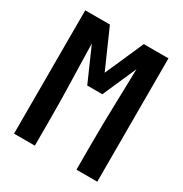

<svg xmlns="http://www.w3.org/2000/svg" viewBox="-171 -863 942 991"><g transform="rotate(30 300.0 -367.5)"><path d="M52 0V-735H199L300 -506L401 -735H548V0H424V-147Q424 -211 425 -275.5Q426 -340 428 -404L430 -478Q431 -509 431.5 -540.5Q432 -572 433 -604L345 -404H255L167 -604Q168 -572 168.5 -540.5Q169 -509 170 -478L172 -404Q174 -340 175 -275.5Q176 -211 176 -147V0Z"/></g></svg>

Font: Iosevka Extrabold Extended
Style: Regular
Weight: 800
Width: 7
Monospace: yes
Designer: Belleve Invis
Foundry: Belleve Invis
Version: Version 32.5.0; ttfautohint (v1.8.4)